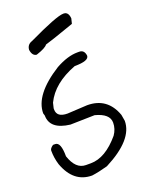

<svg xmlns="http://www.w3.org/2000/svg" viewBox="-156 -884 766 997"><g transform="rotate(-20 227.5 -385.5)"><path d="M322 -592H332Q360 -592 364 -559Q364 -530 285 -530Q158 -482 114 -390L107 -361V-355Q107 -311 166 -311L276 -317Q387 -317 426 -209L432 -174Q432 -70 264 16Q214 30 176 35Q74 35 32 -80Q20 -119 20 -159Q20 -171 39 -184H51Q82 -184 82 -105Q108 -27 164 -27H191Q272 -27 351 -121Q372 -151 372 -186Q372 -235 295 -255H291L160 -252Q51 -265 51 -342L47 -355Q47 -458 201 -555Q268 -592 322 -592ZM91 -690Q93 -719 121 -728Q284 -806 322 -806Q324 -806 325 -806Q350 -805 353 -769L346 -741Q210 -693 183 -686Q172 -670 120 -653Q96 -655 91 -690Z"/></g></svg>

Font: Just Me Again Down Here
Style: Regular
Weight: 400
Designer: Kimberly Geswein
Foundry: Kimberly Geswein
Version: Version 1.002 2007